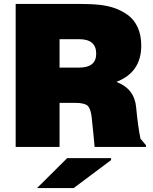

<svg xmlns="http://www.w3.org/2000/svg" viewBox="-20 -750 782 980"><path d="M725 -9V0H463Q462 -12 457 -63.5Q452 -115 448 -151Q443 -196 427 -210.5Q411 -225 362 -225H284V0H60V-730H384Q446 -730 492 -725Q532 -720 565.5 -708.5Q599 -697 631.5 -674Q664 -651 682.5 -611Q701 -571 701 -517Q701 -381 574 -332Q667 -297 675 -201Q684 -105 697 -42ZM169 210 323 57H547V67L356 210ZM284 -405H384Q471 -405 471 -476Q471 -550 384 -550H284Z"/></svg>

Font: Nacelle Black
Style: Regular
Weight: 900
Designer: Sora Sagano
Foundry: Sora Sagano
Version: Version 1.000;FEAKit 1.0